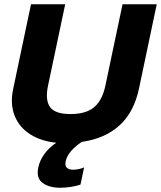

<svg xmlns="http://www.w3.org/2000/svg" viewBox="-20 -664 758 904"><path d="M263 220Q212 220 181 197.5Q150 175 160 126Q167 91 189.5 60.5Q212 30 245 8Q174 1 122.5 -31.5Q71 -64 49 -119Q27 -174 42 -245L126 -644H287L206 -260Q192 -193 215.5 -160Q239 -127 312 -127Q386 -127 424 -160Q462 -193 476 -260L557 -644H718L634 -245Q610 -134 541.5 -72.5Q473 -11 365 4Q335 24 314.5 47.5Q294 71 289 97Q285 117 295 126Q305 135 324 135Q337 135 351.5 132Q366 129 376 124L359 205Q343 211 317 215.5Q291 220 263 220Z"/></svg>

Font: Kanit SemiBold
Style: Italic
Weight: 600
Italic angle: -12°
Designer: Katatrad Team
Foundry: CadsonDemak
Version: Version 2.000; ttfautohint (v1.8.3)